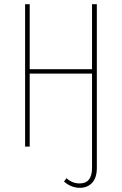

<svg xmlns="http://www.w3.org/2000/svg" viewBox="-20 -701 582 918"><path d="M443 -681V102Q443 149 420.5 173Q398 197 362 197Q320 197 286 167L298 151Q325 176 361 176Q420 176 420 102V-349H122V0H100V-681H122V-370H420V-681Z"/></svg>

Font: Fira Sans Extra Condensed Thin
Style: Regular
Weight: 250
Width: 1
Designer: Carrois Corporate & Edenspiekermann AG
Foundry: Carrois Corporate GbR & Edenspiekermann AG
Version: Version 4.203